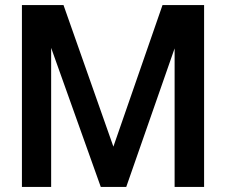

<svg xmlns="http://www.w3.org/2000/svg" viewBox="-20 -742 897 762"><path d="M481 0 673 -550V0H790V-722H625L430 -160L232 -722H67V0H183V-552L380 0Z"/></svg>

Font: Perun Medium
Style: Regular
Weight: 500
Foundry: Copyright (c) Stefan Peev, Context Ltd, 2016
Version: Version 1.089